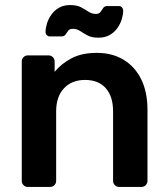

<svg xmlns="http://www.w3.org/2000/svg" viewBox="-20 -739 664 759"><path d="M90 0Q80 0 73 -7Q66 -14 66 -24V-496Q66 -506 73 -513Q80 -520 90 -520H172Q182 -520 189 -513Q196 -506 196 -496V-455Q222 -487 262.5 -508.5Q303 -530 363 -530Q424 -530 469 -502.5Q514 -475 538.5 -425Q563 -375 563 -305V-24Q563 -14 556 -7Q549 0 539 0H451Q441 0 434 -7Q427 -14 427 -24V-299Q427 -357 398.5 -390Q370 -423 316 -423Q264 -423 233 -390Q202 -357 202 -299V-24Q202 -14 195 -7Q188 0 178 0ZM369 -590Q343 -590 327 -598.5Q311 -607 297.5 -616Q284 -625 268 -625Q255 -625 249.5 -617.5Q244 -610 239 -602.5Q234 -595 223 -595H177Q170 -595 165 -600Q160 -605 160 -612Q160 -627 165.5 -645.5Q171 -664 183 -681Q195 -698 213.5 -708.5Q232 -719 257 -719Q284 -719 300 -710.5Q316 -702 329.5 -693Q343 -684 359 -684Q372 -684 377.5 -692Q383 -700 388 -707.5Q393 -715 404 -715H450Q458 -715 462.5 -709.5Q467 -704 467 -697Q467 -682 461.5 -663.5Q456 -645 444 -628Q432 -611 413.5 -600.5Q395 -590 369 -590Z"/></svg>

Font: Rubik Light Medium
Style: Regular
Weight: 500
Version: Version 2.104